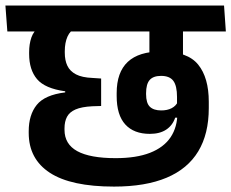

<svg xmlns="http://www.w3.org/2000/svg" viewBox="-50 -658 834 692"><path d="M444.5 -544.5H698.5L691.5 -638H437.5ZM609 -577H489V-471.5L609 -471ZM757.5 -638H-30.5L-23.5 -544.5H764ZM488.5 -449H609.5V-578.5H488.5ZM361 14.5Q474.5 14.5 550.5 -17.5Q626.5 -49.5 664.5 -112.5Q702.5 -175.5 702.5 -268.5V-291Q702.5 -378 664.2 -425.2Q626 -472.5 531.5 -472.5Q450.5 -472.5 410.5 -435Q370.5 -397.5 370.5 -322.5V-312Q370.5 -243.5 401.5 -209.5Q432.5 -175.5 490 -175.5Q526 -175.5 549 -190.8Q572 -206 581.5 -234H592.5L591 -291Q584 -276 568.5 -268Q553 -260 531 -260Q504 -260 490.2 -273.2Q476.5 -286.5 476.5 -318.5V-322Q476.5 -355 489.5 -369.8Q502.5 -384.5 530.5 -384.5Q561.5 -384.5 574.8 -366.5Q588 -348.5 588 -308.5V-271.5L589.5 -260.5V-252Q589.5 -200 564.8 -163.2Q540 -126.5 490.5 -107.2Q441 -88 367 -88Q274.5 -88 228.5 -113.2Q182.5 -138.5 182.5 -190V-195.5Q182.5 -220 191.5 -237Q200.5 -254 222.2 -263.5Q244 -273 282.5 -275L314.5 -276V-375L284.5 -377Q245.5 -378.5 223.8 -390Q202 -401.5 192.8 -421Q183.5 -440.5 183.5 -468V-473.5Q183.5 -504 193.2 -526Q203 -548 225.5 -560H91Q71.5 -546.5 63.2 -523Q55 -499.5 55 -470V-463.5Q55 -406.5 83.5 -372.8Q112 -339 185 -329V-325Q111.5 -316 82.5 -280Q53.5 -244 53.5 -185V-179Q53.5 -85 129.8 -35.2Q206 14.5 361 14.5Z"/></svg>

Font: Anek Devanagari SemiBold
Style: Regular
Weight: 600
Designer: Kailash Malviya (Devanagari) & Yesha Goshar (Latin)
Foundry: Ek Type
Version: Version 1.003